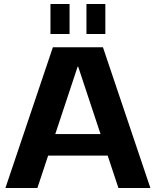

<svg xmlns="http://www.w3.org/2000/svg" viewBox="-20 -935 775 955"><path d="M243 -700H492L728 0H569L369 -603H366L166 0H7ZM190 -268H545V-161H190ZM326 -915V-766H231V-915ZM504 -915V-766H410V-915Z"/></svg>

Font: Pathway Extreme 72pt
Style: Bold
Weight: 700
Designer: Eduardo Rodriguez Tunni
Foundry: Eduardo Rodriguez Tunni
Version: Version 1.001;gftools[0.9.26]